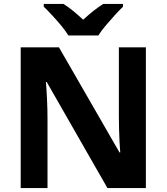

<svg xmlns="http://www.w3.org/2000/svg" viewBox="-20 -954 845 974"><path d="M720 0H525L217 -538H213Q216 -503 218.5 -450.5Q221 -398 221 -352V0H85V-714H279L586 -181H590Q588 -201 586.5 -232.5Q585 -264 584 -298Q583 -332 583 -360V-714H720ZM327 -774Q313 -797 290.5 -824Q268 -851 244.5 -876.5Q221 -902 202 -920V-934H302Q329 -917 352.5 -897.5Q376 -878 402 -854Q428 -878 453 -898Q478 -918 504 -934H604V-920Q586 -903 562.5 -877Q539 -851 516 -824Q493 -797 479 -774Z"/></svg>

Font: Noto Sans Thai Looped
Style: Bold
Weight: 700
Designer: Sasikarn Vongin, Ben Mitchell
Foundry: The Fontpad Ltd
Version: Version 1.001; ttfautohint (v1.8.4.7-5d5b)